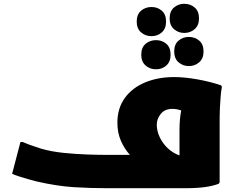

<svg xmlns="http://www.w3.org/2000/svg" viewBox="-20 -994 1252 1014"><path d="M548 0Q458 0 369.5 -5.5Q281 -11 172 -36Q153 -41 128 -48Q103 -55 80 -62.5Q57 -70 44 -76L88 -244H100Q111 -239 130.5 -231.5Q150 -224 169.5 -218Q189 -212 200 -208Q253 -193 317.5 -186.5Q382 -180 443.5 -178Q505 -176 548 -176H666Q637 -208 618.5 -250.5Q600 -293 600 -346Q600 -423 639.5 -477Q679 -531 747 -559Q815 -587 900 -587Q954 -587 1022 -575Q1090 -563 1148 -543L1152 -535Q1148 -517 1145.5 -487Q1143 -457 1141.5 -426Q1140 -395 1140 -375V-32L1136 -24Q1106 -12 1062.5 -6Q1019 0 956 0ZM808 -335Q808 -303 823 -270.5Q838 -238 865 -212Q892 -186 928 -173V-308Q928 -340 930.5 -365Q933 -390 937 -411Q928 -414 916 -416.5Q904 -419 891 -419Q851 -419 829.5 -393Q808 -367 808 -335ZM876 -897Q876 -935 899 -954.5Q922 -974 953 -974Q985 -974 1008 -954.5Q1031 -935 1031 -897Q1031 -860 1008 -840Q985 -820 953 -820Q922 -820 899 -840Q876 -860 876 -897ZM702 -880Q702 -918 725 -937.5Q748 -957 780 -957Q812 -957 834.5 -937.5Q857 -918 857 -880Q857 -843 834.5 -823Q812 -803 780 -803Q748 -803 725 -823Q702 -843 702 -880ZM900 -722Q900 -760 923 -779.5Q946 -799 977 -799Q1009 -799 1032 -779.5Q1055 -760 1055 -722Q1055 -685 1032 -665Q1009 -645 977 -645Q946 -645 923 -665Q900 -685 900 -722ZM726 -705Q726 -743 749 -762.5Q772 -782 804 -782Q836 -782 858.5 -762.5Q881 -743 881 -705Q881 -668 858.5 -648Q836 -628 804 -628Q772 -628 749 -648Q726 -668 726 -705Z"/></svg>

Font: Kufam Black
Style: Italic
Weight: 900
Italic angle: -11°
Designer: Artur Schmal
Foundry: Original Type
Version: Version 1.301; ttfautohint (v1.8.3)